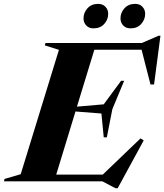

<svg xmlns="http://www.w3.org/2000/svg" viewBox="-70 -937 848 992"><path d="M526.5 35.5 459 0H-49.5L-46.5 -12.5L37 -37L234.5 -679.5L161.5 -702.5L165 -715H663L749.5 -752.5H759L726 -500.5H707.5L661.5 -680H417.5L327.5 -386L466 -398L555.5 -519.5H571.5L510.5 -373L482 -227.5H466L454 -350.5L320 -361L220.5 -35H461L656 -222L672.5 -211.5L538 35.5ZM413 -790.5Q389.5 -790.5 375.5 -805.5Q361.5 -820.5 361.5 -842Q361.5 -871.5 382 -894.2Q402.5 -917 437 -917Q460.5 -917 474.8 -902Q489 -887 489 -865.5Q489 -836 468.5 -813.2Q448 -790.5 413 -790.5ZM604.5 -790.5Q580.5 -790.5 566.5 -805.5Q552.5 -820.5 552.5 -842Q552.5 -871.5 573 -894.2Q593.5 -917 628 -917Q652 -917 666 -902Q680 -887 680 -865.5Q680 -836 659.5 -813.2Q639 -790.5 604.5 -790.5Z"/></svg>

Font: Newsreader Display
Style: Bold Italic
Weight: 700
Italic angle: -17°
Designer: Hugues Gentile
Foundry: Production Type
Version: Version 1.001